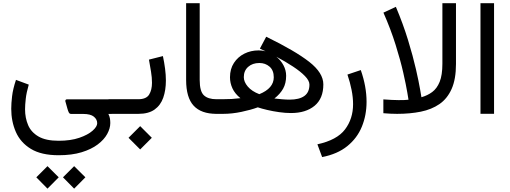

<svg xmlns="http://www.w3.org/2000/svg" viewBox="-20 -692 3098 1167"><path d="M336.4 251.5Q231 251.5 167.7 212.9Q104.5 174.3 76.4 110.1Q48.3 45.9 48.3 -30.8Q48.3 -64 53.5 -107.4Q58.6 -150.9 77.1 -206.5L154.8 -177.7Q140.6 -128.9 136.5 -91.3Q132.3 -53.7 132.3 -27.8Q132.3 24.9 150.9 68.4Q169.4 111.8 214.1 137.7Q258.8 163.6 336.4 163.6Q409.7 163.6 462.2 145.5Q514.6 127.4 542.7 102.5Q570.8 77.6 570.8 57.1Q570.8 33.7 550.5 17.1Q530.3 0.5 484.9 0.5H412.6Q402.8 0.5 398.4 -8.1Q394 -16.6 390.1 -30.3L377 -77.1Q376.5 -81.1 378.9 -84.7Q381.3 -88.4 387.7 -88.4H658.7V0.5H638.7Q646 15.1 648.2 28.3Q650.4 41.5 650.4 55.7Q650.4 87.9 631.6 122.3Q612.8 156.7 574 186Q535.2 215.3 476.1 233.4Q417 251.5 336.4 251.5ZM430.7 317.9 499 385.7 430.7 454.6 362.8 385.7ZM268.6 317.9 336.9 385.7 268.6 454.6 200.7 385.7Z M639.6 -88.9H820.3Q869.1 -88.9 886.5 -117.2Q903.8 -145.5 903.8 -189Q903.8 -220.7 897.9 -256.8Q892.1 -293 885.3 -329.6L970.2 -351.1Q978.5 -312 983.4 -274.4Q988.3 -236.8 988.3 -202.6Q988.3 -144 972.2 -98.1Q956.1 -52.2 919.4 -26.1Q882.8 0 821.3 0H639.6ZM832 74.7 902.8 145.5 832 216.3 761.2 145.5Z M1111.3 -672.4H1193.8V-205.6Q1193.8 -136.7 1219.2 -112.8Q1244.6 -88.9 1295.9 -88.9H1308.1V0H1295.9Q1202.6 0 1157 -49.6Q1111.3 -99.1 1111.3 -206.1Z M1559.6 -396.5 1598.1 -468.8Q1773.4 -383.3 1859.4 -316.2Q1945.3 -249 1945.3 -179.2Q1945.3 -92.8 1891.8 -48.8Q1838.4 -4.9 1748.5 -4.9Q1714.8 -4.9 1676.8 -10.3Q1638.7 -15.6 1604.5 -23.7Q1570.3 -31.7 1546.9 -39.6Q1504.4 -23.9 1447.3 -12Q1390.1 0 1336.9 0H1288.6V-88.9H1330.6Q1362.8 -88.9 1387.5 -90.3Q1412.1 -91.8 1441.4 -95.2Q1407.7 -122.6 1392.8 -155Q1377.9 -187.5 1377.9 -222.2Q1377.9 -272.9 1401.9 -309.6Q1425.8 -346.2 1465.3 -366Q1504.9 -385.7 1551.8 -385.7Q1572.8 -385.7 1593.8 -380.4Q1577.1 -388.2 1559.6 -396.5ZM1647.9 -93.3Q1669.4 -90.8 1694.8 -88.6Q1720.2 -86.4 1739.7 -86.4Q1798.8 -86.4 1829.8 -108.6Q1860.8 -130.9 1860.8 -177.7Q1860.8 -201.7 1833.5 -229.7Q1806.2 -257.8 1760.5 -287.8Q1714.8 -317.9 1659.7 -347.2Q1686.5 -325.7 1702.9 -295.4Q1719.2 -265.1 1719.2 -231.4Q1719.2 -185.5 1700.9 -153.1Q1682.6 -120.6 1647.9 -93.3ZM1461.9 -223.1Q1461.9 -194.3 1486.1 -165.8Q1510.3 -137.2 1556.2 -119.6Q1644 -155.3 1644 -222.2Q1644 -264.6 1618.4 -286.9Q1592.8 -309.1 1556.6 -309.1Q1514.6 -309.1 1488.3 -285.6Q1461.9 -262.2 1461.9 -223.1Z M1938 262.7 1909.2 185.1Q2028.3 159.2 2077.1 94.5Q2126 29.8 2126 -58.6Q2126 -100.1 2116.9 -145.8Q2107.9 -191.4 2091.8 -238.8L2172.9 -266.1Q2208 -166 2208 -73.2Q2208 8.3 2179.4 77.9Q2150.9 147.5 2091.1 196Q2031.2 244.6 1938 262.7Z M2393.6 0Q2373.5 0 2352.5 -1Q2331.5 -2 2310.1 -3.9V-87.9Q2340.3 -85.9 2361.3 -84.7Q2382.3 -83.5 2403.3 -83.5Q2423.3 -83.5 2438.2 -84Q2453.1 -84.5 2462.9 -85.9Q2462.9 -85.9 2455.6 -130.1Q2448.2 -174.3 2431.2 -249.8Q2414.1 -325.2 2384.5 -419.9Q2355 -514.6 2310.5 -615.2L2386.2 -650.4Q2430.2 -546.4 2460.2 -448.2Q2490.2 -350.1 2508.1 -271.7Q2525.9 -193.4 2533.7 -147.2Q2541.5 -101.1 2541.5 -101.1Q2578.1 -111.3 2606.9 -132.6Q2635.7 -153.8 2652.3 -194.6Q2668.9 -235.4 2668.9 -304.7V-672.4H2751.5V-303.2Q2751.5 -210.9 2725.1 -151.6Q2698.7 -92.3 2650.9 -59.3Q2603 -26.4 2537.6 -13.2Q2472.2 0 2393.6 0Z M2982.9 -672.4V-0.5H2900.4V-672.4Z"/></svg>

Font: Vazirmatn UI
Style: Regular
Weight: 400
Designer: Saber Rastikerdar
Foundry: Saber Rastikerdar
Version: Version 33.003